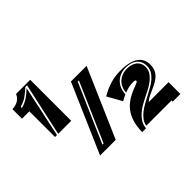

<svg xmlns="http://www.w3.org/2000/svg" viewBox="-151 -930 1158 1158"><g transform="rotate(-45 428.5 -350.5)"><path d="M325.5 -80H192L383.5 -520H517ZM258.5 -116.5 422 -490.5H412L248.5 -116.5ZM106 -351 180 -691H165.5Q143 -670 118.2 -652.2Q93.5 -634.5 63 -627L60 -616Q92 -623.5 117.8 -641Q143.5 -658.5 166 -681L95.5 -351H79V-570H16V-651Q47.5 -653 67.5 -665.8Q87.5 -678.5 96 -701H217V-351ZM516 -10Q520 -32.5 533.2 -50.2Q546.5 -68 565.5 -82.8Q584.5 -97.5 607.2 -110Q630 -122.5 653.2 -134.5Q676.5 -146.5 698.2 -159.2Q720 -172 737 -187.2Q754 -202.5 764.2 -221Q774.5 -239.5 774.5 -263Q774.5 -284 766.8 -299.8Q759 -315.5 745.8 -325.8Q732.5 -336 714.8 -341Q697 -346 677.5 -346Q652 -346 631 -338Q610 -330 595 -315.2Q580 -300.5 571.2 -279.8Q562.5 -259 561 -233Q551 -229 541.5 -223.8Q532 -218.5 522 -213L470 -306Q491.5 -318.5 512 -327.8Q532.5 -337 553.5 -343.2Q574.5 -349.5 596.2 -352.5Q618 -355.5 642.5 -355.5Q681.5 -355.5 710.2 -348.5Q739 -341.5 757.8 -328.2Q776.5 -315 785.5 -296Q794.5 -277 794.5 -253.5Q794.5 -231.5 788.5 -215Q782.5 -198.5 770 -185Q757.5 -171.5 738 -160Q718.5 -148.5 691 -136.5Q678 -131 668.5 -126.5Q659 -122 651.8 -118Q644.5 -114 638.8 -109.8Q633 -105.5 628 -100.5H797V0H730.5L732.5 -10ZM471 0Q472.5 -50 484 -86.5Q495.5 -123 516.8 -149.5Q538 -176 569.2 -194.8Q600.5 -213.5 641.5 -228Q656 -233.5 660.8 -236.5Q665.5 -239.5 665.5 -243.5Q665.5 -248 661.8 -250.2Q658 -252.5 645 -252.5Q629 -252.5 609.8 -248.8Q590.5 -245 571 -237Q572.5 -259 580.5 -277.2Q588.5 -295.5 602.5 -308.5Q616.5 -321.5 635.5 -328.8Q654.5 -336 677.5 -336Q695.5 -336 711.2 -331.5Q727 -327 739 -318Q751 -309 757.8 -295.2Q764.5 -281.5 764.5 -263Q764.5 -237.5 750.2 -217.5Q736 -197.5 715.2 -182Q694.5 -166.5 671 -154.8Q647.5 -143 629.5 -134Q608.5 -123.5 587.2 -110.8Q566 -98 548 -81.8Q530 -65.5 518 -45.2Q506 -25 504 0Z"/></g></svg>

Font: J.M. Nexus Grotesque
Style: Regular
Weight: 900
Designer: deFharo
Foundry: deFharo
Version: Version 3.003